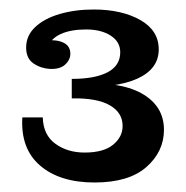

<svg xmlns="http://www.w3.org/2000/svg" viewBox="-20 -707 392 404"><path d="M179 -323Q106 -323 64.5 -358.5Q23 -394 27 -460H70Q71 -423 96.5 -404.5Q122 -386 158 -386Q198 -386 218 -402.5Q238 -419 238 -442Q238 -470 211 -485.5Q184 -501 131 -500V-532Q231 -537 278 -510.5Q325 -484 325 -434Q325 -388 288 -355.5Q251 -323 179 -323ZM131 -541Q180 -541 206.5 -555Q233 -569 233 -597Q233 -619 213 -632Q193 -645 161 -645Q129 -645 108 -635.5Q87 -626 81 -608L77 -622Q100 -624 114 -617Q128 -610 128 -594Q128 -581 117 -571Q106 -561 85 -562Q66 -563 50.5 -573.5Q35 -584 35 -607Q35 -632 54 -650Q73 -668 105.5 -677.5Q138 -687 177 -687Q236 -687 275 -665Q314 -643 314 -603Q314 -562 269 -541.5Q224 -521 131 -523Z"/></svg>

Font: Montagu Slab 120pt Medium
Style: Regular
Weight: 500
Designer: Florian Karsten
Foundry: Florian Karsten
Version: Version 1.000